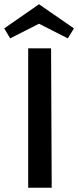

<svg xmlns="http://www.w3.org/2000/svg" viewBox="-27 -886 370 906"><path d="M322 -752 293 -705 157 -774 21 -705 -7 -752 157 -866ZM214 -658 217 0H106V-658Z"/></svg>

Font: Ysabeau Infant Semibold
Style: Regular
Weight: 600
Designer: Christian Thalmann (Catharsis Fonts)
Version: Version 0.003